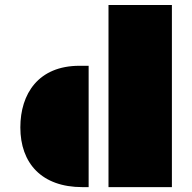

<svg xmlns="http://www.w3.org/2000/svg" viewBox="-20 -768 789 788"><path d="M425.3 0H685.5V-747.6H425.3ZM63.5 -245.1C63.5 -98.6 150.4 0 318.4 0H343.8V-498H306.2C137.7 -498 63.5 -383.3 63.5 -245.1Z"/></svg>

Font: Plaster
Style: Regular
Weight: 400
Designer: Eben Sorkin
Foundry: Eben Sorkin
Version: Version 1.007